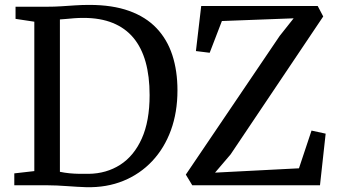

<svg xmlns="http://www.w3.org/2000/svg" viewBox="-20 -771 1413 799"><path d="M122.8 -59V-680.7L44.7 -692.5V-743H175.7Q206.7 -743 235.6 -744.9Q264.5 -746.9 293.2 -748.7Q321.8 -750.6 352.2 -750.6Q448.1 -750.6 517.5 -725.6Q586.8 -700.7 631.2 -654Q675.7 -607.3 697.1 -541.8Q718.5 -476.3 718.5 -395Q718.5 -304 691.3 -229.2Q664 -154.5 613.5 -100.7Q563.1 -47 493.5 -18.5Q423.9 10 338.7 8Q320.2 7.5 300.1 6.2Q280 5 259 3.5Q238.1 2 217.4 1Q196.7 0 176.8 0H39.5V-49.5ZM229.3 -56Q249.8 -51.8 269.5 -49.9Q289.1 -48 308.7 -47.7Q328.2 -47.3 349 -47.6Q423 -48.6 480.2 -85.3Q537.5 -122 570 -194.4Q602.6 -266.9 602.6 -375.2Q602.6 -453.4 585.9 -513.2Q569.1 -573 535.1 -613.8Q501 -654.5 449.2 -675.5Q397.4 -696.5 327.5 -696.5Q306.5 -696.5 288.7 -695.1Q270.9 -693.7 256 -692.2Q241.1 -690.6 229.3 -690.1ZM1143.9 -621.6 1202 -694.8 903.4 -683.5 852.6 -551.4 795.3 -558.5 817.3 -745.9H1302.2L1325.1 -702.5L939.8 -128.7L874.9 -52.6L1224.1 -70.6L1276.4 -227.6L1335.2 -214.8L1311.6 0H780.1L753.3 -44.4Z"/></svg>

Font: Merriweather 7pt Light
Style: Regular
Weight: 300
Designer: Eben Sorkin
Foundry: Eben Sorkin
Version: Version 2.200;gftools[0.9.31]